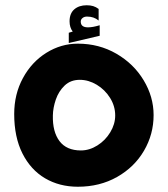

<svg xmlns="http://www.w3.org/2000/svg" viewBox="-20 -709 640 730"><path d="M34 -275.5Q34 -351 67.2 -412.2Q100.5 -473.5 156.2 -508.2Q212 -543 276 -543Q356.5 -543 422.5 -504.8Q488.5 -466.5 526.2 -403.8Q564 -341 564 -271.5Q564 -198.5 527.5 -136Q491 -73.5 425.2 -36.2Q359.5 1 276 1Q206 1 151.2 -31.2Q96.5 -63.5 65.2 -125.8Q34 -188 34 -275.5ZM418 -270Q418 -305.5 398.5 -336.8Q379 -368 347.8 -386.8Q316.5 -405.5 283.5 -405.5Q248.5 -405.5 225.8 -383.8Q203 -362 192.2 -330.5Q181.5 -299 181 -270Q179.5 -208 206.2 -172.5Q233 -137 287.5 -137Q320 -137 350.2 -156Q380.5 -175 399.2 -206Q418 -237 418 -270ZM241.5 -584.5 256.5 -589Q244.5 -604.5 244.5 -628Q244.5 -658 262.5 -673.5Q280.5 -689 309.5 -689Q323.5 -689 334.2 -685.8Q345 -682.5 355 -675V-631Q337 -646 311 -646Q300.5 -646 293.8 -640.5Q287 -635 287 -627Q287 -605 314.5 -605Q332.5 -605 359 -613V-573L241.5 -545.5Z"/></svg>

Font: JuliaMono Black
Style: Italic
Weight: 900
Italic angle: -9°
Monospace: yes
Designer: cormullion
Foundry: corm
Version: Version 0.057; ttfautohint (v1.8.4)